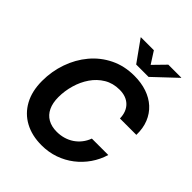

<svg xmlns="http://www.w3.org/2000/svg" viewBox="-259 -1094 1252 1252"><g transform="rotate(45 367.0 -467.5)"><path d="M342.3 10.7Q253.9 10.7 187.7 -24.9Q121.6 -60.5 85 -127.7Q48.3 -194.8 48.3 -288.6Q48.3 -377.4 76.7 -458.5Q105 -539.6 157.7 -602.5Q210.4 -665.5 284.7 -701.9Q358.9 -738.3 450.7 -738.3Q514.2 -738.3 566.7 -720.5Q619.1 -702.6 656.5 -668.5Q693.8 -634.3 713.6 -585.4Q733.4 -536.6 731.9 -474.6H580.6Q580.1 -505.4 570.6 -529.8Q561 -554.2 543.5 -571.3Q525.9 -588.4 501.7 -597.2Q477.5 -606 446.8 -606Q386.2 -606 339.8 -578.1Q293.5 -550.3 262 -504.4Q230.5 -458.5 214.4 -402.3Q198.2 -346.2 198.2 -289.6Q198.2 -235.8 216.1 -198.2Q233.9 -160.6 268.1 -141.1Q302.2 -121.6 350.6 -121.6Q383.8 -121.6 413.8 -130.4Q443.8 -139.2 469 -156Q494.1 -172.9 513.4 -197.3Q532.7 -221.7 543.9 -252.4H695.3Q678.7 -196.3 645.5 -148.2Q612.3 -100.1 566.2 -64.5Q520 -28.8 463.4 -9Q406.7 10.7 342.3 10.7ZM422.4 -945.8 475.1 -863.3 555.7 -945.8H675.3V-943.8L521 -798.3H406.7L302.7 -943.8V-945.8Z"/></g></svg>

Font: Inter 24pt
Style: Bold Italic
Weight: 700
Italic angle: -9.3988°
Version: Version 4.001;git-66647c0bb